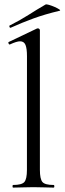

<svg xmlns="http://www.w3.org/2000/svg" viewBox="-20 -854 298 874"><path d="M39.8 0Q37 0 37 -6Q37 -12 39.8 -12Q78.8 -12 90.7 -25.3Q102.6 -38.6 102.6 -81L102.8 -597.8Q102.8 -633.4 96 -649.7Q89.2 -666 71.4 -666Q56 -666 25.4 -651.8Q21.6 -650 19 -656Q16.4 -662 20 -663L147.8 -724Q149.8 -725 152.6 -725Q155.2 -725 158.4 -722.5Q161.6 -720 161.6 -716.8V-81Q161.6 -39.4 173 -25.7Q184.4 -12 224.2 -12Q227.4 -12 227.4 -6Q227.4 0 224.2 0Q206.8 0 182.7 -1Q158.6 -2 132 -2Q106.2 -2 81.8 -1Q57.4 0 39.8 0ZM29.2 -728Q25.2 -726 23.2 -731.5Q21.2 -737 24.2 -738Q71.4 -761.6 109.8 -786.2Q148.2 -810.8 187 -833.2Q190.2 -835.6 202.9 -831.9Q215.6 -828.2 229.1 -822.2Q242.6 -816.2 249.9 -811.2Q257.2 -806.2 251.2 -805Q184.2 -789 132.2 -770Q80.2 -751 29.2 -728Z"/></svg>

Font: Cormorant Garamond Light
Style: Regular
Weight: 300
Designer: Christian Thalmann (Catharsis Fonts)
Foundry: Catharsis Fonts
Version: Version 4.001